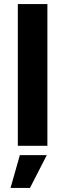

<svg xmlns="http://www.w3.org/2000/svg" viewBox="-20 -720 322 948"><path d="M214 0V-700H68V0ZM211 46H78L32 208H128Z"/></svg>

Font: Play
Style: Bold
Weight: 700
Designer: Jonas Hecksher
Foundry: Jonas Hecksher, Playtypeª, e-types AS
Version: Version 1.002